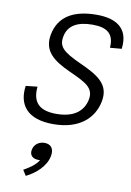

<svg xmlns="http://www.w3.org/2000/svg" viewBox="-116 -811 854 1256"><g transform="rotate(10 311.5 -183.0)"><path d="M544 -544.5 621 -551C640 -695 544.5 -742 422.5 -742C268.5 -742 172 -685 148.5 -564C126 -448.5 203 -395 313 -344.5C423 -294.5 482.5 -267 467 -186.5C450 -102 382 -57.5 273 -57.5C162.5 -57.5 111 -104 121.5 -211.5L44.5 -203C27 -78.5 89 12 264.5 12C439 12 530.5 -76.5 552.5 -188.5C575.5 -305 496 -353.5 368.5 -411C250.5 -465 217.5 -496 231 -564.5C245 -638 304.5 -673.5 407.5 -673.5C504 -673.5 551.5 -636.5 544 -544.5ZM210.5 259.5C214 259.5 218 259.5 221.5 259C200.5 293 165 317 124 340L147 376.5C210 346 273.5 290 287 221C297.5 167 270 142.5 231.5 142.5C196 142.5 163.5 163.5 156.5 201C149 237 171.5 259.5 210.5 259.5Z"/></g></svg>

Font: Monaspace Neon Light
Style: Italic
Weight: 300
Italic angle: -11°
Designer: Riley Cran & the Lettermatic Team
Foundry: Lettermatic
Version: Version 1.200 (Monaspace Neon)